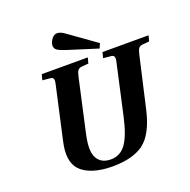

<svg xmlns="http://www.w3.org/2000/svg" viewBox="-156 -1056 1213 1223"><g transform="rotate(-20 451.0 -444.5)"><path d="M159.2 -241.2 237.8 -594.2Q245.1 -621.1 241.9 -634.3Q238.8 -647.5 219.2 -648.9L168 -653.8L178.2 -691.9H490.2L480 -653.8L436 -649.9Q415.5 -648.4 407 -636.2Q398.4 -624 392.1 -594.2L312 -232.9Q288.6 -126 315.7 -78.4Q342.8 -30.8 407.2 -30.8Q471.7 -30.8 510.3 -85Q548.8 -139.2 575.2 -257.8L649.9 -594.2Q657.2 -621.1 653.8 -634.3Q650.4 -647.5 630.9 -648.9L580.1 -653.8L589.8 -691.9H901.9L892.1 -653.8L848.1 -649.9Q827.6 -648.4 819.1 -636.2Q810.5 -624 804.2 -594.2L726.1 -252.9Q690.4 -95.2 611.8 -38.1Q536.6 15.1 401.9 15.1Q329.1 15.1 272.7 -2.9Q216.3 -21 185.1 -55.2Q130.9 -116.2 159.2 -241.2ZM304.2 -839.8Q304.2 -857.9 320.1 -880.9Q335.9 -903.8 357.9 -903.8Q371.6 -903.8 385.3 -897.5Q398.9 -891.1 421.9 -874L594.2 -751L580.1 -719.2L377 -783.2Q335 -796.9 319.6 -808.1Q304.2 -819.3 304.2 -839.8Z"/></g></svg>

Font: Linguistics Pro
Style: Bold Italic
Weight: 700
Italic angle: -12°
Designer: Stefan Peev, Context Ltd
Foundry: Stefan Peev, Context Ltd
Version: Version 001.000